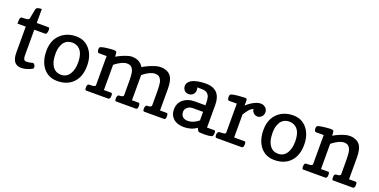

<svg xmlns="http://www.w3.org/2000/svg" viewBox="-19 -1324 3975 2013"><g transform="rotate(20 1969.0 -318.0)"><path d="M206.1 9.8Q106 9.8 106 -125.5V-413.6H13.2Q13.2 -467.3 19.8 -478Q26.4 -488.8 34.2 -488.8H39.1Q99.1 -488.8 111.3 -500Q116.2 -503.9 116.7 -509.8L137.7 -617.7Q143.6 -644.5 201.2 -644.5V-488.8H333Q345.2 -488.8 345.2 -460Q344.7 -431.6 333 -418Q329.6 -413.6 324.2 -413.6H201.2V-125.5Q201.2 -70.8 233.4 -70.8Q270 -70.8 285.4 -76.4Q300.8 -82 306.6 -82Q312 -82 317.6 -78.4Q323.2 -74.7 327.1 -68.8Q335.4 -56.2 335.4 -42.5Q335.4 -27.8 326.2 -23.4Q263.2 9.8 206.1 9.8Z M609.4 9.8Q557.1 9.8 517.6 -9.8Q478 -29.3 450.7 -64.5Q396 -135.3 396 -250Q396 -370.1 470.2 -437.5Q537.6 -498.5 640.1 -498.5H641.6Q737.3 -498.5 795.4 -425.8Q851.1 -356.4 851.1 -246.1Q851.1 -123 782.7 -54.7Q718.3 9.8 609.4 9.8ZM496.1 -252.4Q496.1 -202.6 505.4 -168Q515.1 -133.8 531.7 -111.3Q565.4 -65.4 625 -65.4Q686.5 -65.4 720.2 -119.1Q751 -168 751 -247.1Q750.5 -379.4 673.3 -413.1Q649.9 -423.3 626 -423.3Q601.6 -423.3 579.3 -416Q557.1 -408.7 538.6 -389.2Q520 -369.6 508.1 -335.7Q496.1 -301.8 496.1 -252.4Z M1805.2 -68.8Q1818.4 -68.8 1818.4 -34.7Q1818.4 0 1800.3 0H1576.2Q1563.5 0 1563.5 -29.8Q1563.5 -53.7 1575.2 -65.4Q1578.6 -68.8 1582.5 -68.8H1583.5Q1634.3 -68.8 1634.3 -89.8V-234.9Q1634.3 -329.6 1623.5 -359.1Q1612.8 -388.7 1595.9 -401.1Q1579.1 -413.6 1550.3 -413.6Q1496.1 -413.6 1416.5 -350.6V-68.8H1492.2Q1505.4 -68.8 1505.4 -34.7Q1505.4 0 1485.4 0H1263.2Q1250.5 0 1250.5 -28.8V-30.8Q1250.5 -53.2 1262.7 -65.4Q1266.1 -68.8 1269.5 -68.8H1270.5Q1321.3 -68.8 1321.3 -89.8V-234.9Q1321.3 -329.6 1310.5 -359.1Q1299.8 -388.7 1283 -401.1Q1266.1 -413.6 1237.3 -413.6Q1183.1 -413.6 1103.5 -350.6V-68.8H1185.5Q1198.2 -68.8 1198.2 -40Q1198.2 -16.1 1190.7 -8.1Q1183.1 0 1178.2 0H930.2Q916.5 0 916.5 -27.8Q916.5 -53.2 923.8 -61Q931.2 -68.8 936.5 -68.8H941.4Q997.6 -68.8 1005.4 -80.1Q1008.3 -84 1008.3 -89.8V-413.6H922.4Q908.2 -414.1 903.3 -438.5Q902.3 -445.3 902.3 -451.2Q902.3 -474.1 915.3 -479.2Q928.2 -484.4 948.2 -488.3Q968.3 -492.2 990.2 -494.1Q1034.2 -499 1056.2 -499H1058.1Q1079.6 -498.5 1084 -494.1Q1088.9 -489.3 1090.8 -481.4Q1093.3 -473.1 1093.3 -446.8V-437.5Q1167 -478.5 1227.5 -493.7Q1247.1 -498.5 1260.3 -498.5Q1350.6 -498.5 1390.1 -429.7Q1465.8 -473.6 1537.1 -492.7Q1558.6 -498.5 1589.4 -498.5Q1620.1 -498.5 1650.4 -485.6Q1680.7 -472.7 1698.2 -448.2Q1729.5 -405.3 1729.5 -311.5V-68.8Z M2013.2 -429.7Q2019 -417 2019 -400.9Q2019 -384.8 2014.2 -372.6Q2008.3 -360.4 1999.5 -351.6Q1981 -333 1952.1 -332.5Q1906.7 -332.5 1890.1 -372.6Q1885.3 -384.8 1885.3 -402.8Q1885.3 -420.4 1895.5 -436Q1905.8 -451.7 1922.6 -462.9Q1939.5 -474.1 1960.7 -481Q1981.9 -487.8 2003.9 -491.7Q2042.5 -498.5 2088.4 -498.5Q2133.8 -498.5 2167.2 -483.9Q2200.7 -469.2 2220.2 -444.3Q2253.9 -400.9 2253.9 -321.3V-68.8H2335.9Q2349.1 -68.8 2349.1 -40Q2349.1 -27.3 2344.2 -14.9Q2339.4 -2.4 2329.1 0Q2301.8 7.8 2251 7.8Q2199.7 7.8 2193.8 6.1Q2188 4.4 2183.1 0Q2173.8 -8.3 2164.6 -33.7Q2105 9.8 2021 9.8Q1945.8 9.8 1902.8 -30.3Q1862.3 -67.4 1862.3 -127.4V-128.9Q1862.3 -203.6 1917.5 -245.6Q1965.8 -282.7 2038.1 -282.7H2158.7Q2158.7 -364.3 2145.3 -387.9Q2131.8 -411.6 2113 -420.7Q2094.2 -429.7 2063 -429.7ZM2038.6 -65.4Q2100.1 -65.4 2158.7 -114.3V-209.5H2052.2Q2013.2 -209.5 1994.6 -196.3Q1960.9 -172.9 1960.9 -142.1Q1960.9 -84.5 2008.8 -69.8Q2022.9 -65.4 2038.6 -65.4Z M2545.4 -462.4 2544.9 -442.9Q2544.9 -437 2544.7 -431.2Q2544.4 -425.3 2544.4 -420.4Q2601.6 -472.7 2659.2 -492.2Q2677.7 -498 2697.8 -498.5H2698.7Q2717.8 -498.5 2732.9 -491.2Q2748.5 -483.4 2757.8 -472.7Q2774.4 -453.1 2774.4 -432.1Q2774.4 -410.6 2769 -398.4Q2763.7 -386.2 2753.9 -377.4Q2733.4 -358.4 2713.4 -358.4Q2692.9 -358.4 2682.1 -364Q2671.4 -369.6 2663.1 -378.4Q2645.5 -397 2645.5 -419.9Q2617.2 -406.7 2602.5 -389.6Q2587.9 -372.6 2578.1 -357.9L2556.6 -324.7V-68.8H2675.3Q2686.5 -68.8 2686.5 -39.1Q2686.5 -15.1 2679.4 -7.6Q2672.4 0 2666.5 0H2382.3Q2368.7 0 2368.7 -30.8Q2369.1 -53.2 2381.8 -65.4Q2385.7 -68.8 2398.9 -68.8Q2412.1 -68.8 2426 -70.1Q2439.9 -71.3 2447.8 -73.7Q2461.4 -78.1 2461.4 -89.8V-411.6H2375.5Q2356.4 -411.6 2356.4 -449.7Q2356.4 -474.1 2368.9 -479.5Q2381.3 -484.9 2401.4 -488.3Q2421.9 -492.2 2443.4 -494.1Q2484.4 -498 2508.3 -498.5H2512.2Q2532.2 -498.5 2536.1 -496.1Q2541 -494.1 2543 -489.3Q2545.4 -484.4 2545.4 -468.3Z M3031.2 9.8Q2979 9.8 2939.5 -9.8Q2899.9 -29.3 2872.6 -64.5Q2817.9 -135.3 2817.9 -250Q2817.9 -370.1 2892.1 -437.5Q2959.5 -498.5 3062 -498.5H3063.5Q3159.2 -498.5 3217.3 -425.8Q3272.9 -356.4 3272.9 -246.1Q3272.9 -123 3204.6 -54.7Q3140.1 9.8 3031.2 9.8ZM2918 -252.4Q2918 -202.6 2927.2 -168Q2937 -133.8 2953.6 -111.3Q2987.3 -65.4 3046.9 -65.4Q3108.4 -65.4 3142.1 -119.1Q3172.9 -168 3172.9 -247.1Q3172.4 -379.4 3095.2 -413.1Q3071.8 -423.3 3047.9 -423.3Q3023.4 -423.3 3001.2 -416Q2979 -408.7 2960.4 -389.2Q2941.9 -369.6 2929.9 -335.7Q2918 -301.8 2918 -252.4Z M3685.1 0Q3672.4 0 3672.4 -29.8Q3672.4 -53.2 3679.7 -61Q3687 -68.8 3692.4 -68.8Q3743.2 -68.8 3743.2 -89.8V-234.9Q3743.2 -329.6 3732.4 -359.1Q3721.7 -388.7 3704.8 -401.1Q3688 -413.6 3659.2 -413.6Q3605 -413.6 3525.4 -350.6V-68.8H3607.4Q3620.1 -68.8 3620.1 -39.1Q3620.1 -15.6 3612.8 -7.8Q3605.5 0 3600.1 0H3351.1Q3338.4 0 3338.4 -29.8Q3338.4 -53.2 3345.7 -61Q3353 -68.8 3358.4 -68.8H3363.3Q3419.4 -68.8 3427.2 -80.1Q3430.2 -84 3430.2 -89.8V-413.6H3344.2Q3329.1 -414.1 3325.2 -437.5Q3324.2 -444.3 3324.2 -451.7Q3324.2 -474.1 3337.2 -479.2Q3350.1 -484.4 3370.1 -488.3Q3390.1 -492.2 3412.1 -494.1Q3456.1 -499 3478 -499H3480Q3501.5 -498.5 3505.9 -494.1Q3510.7 -489.3 3512.7 -481.4Q3515.1 -473.1 3515.1 -446.8V-437.5Q3588.9 -478.5 3649.4 -493.7Q3668.9 -498.5 3699.2 -498.5Q3729 -498.5 3759.3 -485.6Q3789.6 -472.7 3807.1 -448.2Q3838.4 -405.3 3838.4 -311.5V-68.8H3914.1Q3927.2 -68.8 3927.2 -39.1Q3927.2 -15.6 3919.9 -7.8Q3912.6 0 3907.2 0Z"/></g></svg>

Font: Copse
Style: Regular
Weight: 400
Version: Version 1.000